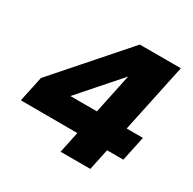

<svg xmlns="http://www.w3.org/2000/svg" viewBox="-162 -907 1079 1073"><g transform="rotate(30 378.0 -370.0)"><path d="M359 0 388 -137 23 -138 58 -302 443 -740H708L614 -297H719L685 -137H580L551 0ZM251 -297H422L476 -553Z"/></g></svg>

Font: Be Vietnam Pro Black
Style: Italic
Weight: 900
Italic angle: -12°
Designer: Lam Bao, Tony Le, Vietanh Nguyen
Foundry: Yellow Type Foundry
Version: Version 1.002; ttfautohint (v1.8.3)